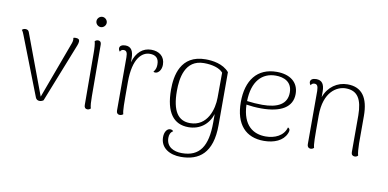

<svg xmlns="http://www.w3.org/2000/svg" viewBox="-83 -947 2903 1438"><g transform="rotate(10 1368.5 -227.5)"><path d="M424 -503C416 -503 410 -503 404 -500C406 -496 406 -489 406 -484C406 -477 403 -466 401 -460L240 -24L68 -485C64 -497 54 -503 41 -503C30 -503 22 -500 14 -492C21 -485 29 -467 32 -458L206 -11C211 2 222 9 236 9C246 9 256 6 266 -1L444 -451C448 -461 451 -473 451 -481C452 -495 442 -503 424 -503Z M592 -615C613 -615 631 -633 631 -654C631 -675 613 -693 592 -693C571 -693 553 -675 553 -654C553 -633 571 -615 592 -615ZM617 -94 615 -487C615 -504 606 -514 591 -514C579 -514 571 -508 566 -504C572 -484 574 -451 574 -412L576 -19C576 -1 585 9 600 9C612 9 620 3 625 -2C619 -21 617 -54 617 -94Z M995 -514C932 -514 883 -473 861 -395V-423C861 -482 842 -512 799 -512C772 -512 755 -501 755 -483C755 -475 758 -467 765 -459C772 -474 784 -476 792 -476C812 -476 821 -463 821 -426V-20C821 -2 831 8 846 8C858 8 867 3 872 -2C864 -30 864 -65 864 -246C864 -428 932 -482 990 -482C1033 -482 1059 -462 1059 -414C1059 -395 1057 -377 1039 -354C1043 -352 1049 -350 1057 -351C1077 -353 1100 -378 1100 -418C1100 -481 1056 -514 995 -514Z M1351 238C1489 238 1589 168 1589 -46V-448C1542 -504 1460 -514 1409 -514C1217 -514 1192 -349 1192 -247C1192 -70 1257 9 1368 9C1455 9 1520 -41 1546 -122V-58C1546 123 1489 209 1354 209C1291 209 1235 182 1235 113C1235 89 1243 70 1262 59C1257 52 1249 48 1238 48C1215 48 1195 74 1195 115C1195 198 1267 238 1351 238ZM1375 -23C1285 -23 1237 -90 1237 -244C1237 -339 1256 -484 1402 -484C1463 -484 1520 -469 1547 -437L1546 -247C1546 -160 1508 -23 1375 -23Z M2104 -119C2086 -52 2019 -23 1950 -23C1858 -23 1774 -73 1768 -233C1802 -228 1837 -224 1882 -224C2032 -224 2117 -275 2117 -375C2117 -465 2050 -514 1950 -514C1801 -514 1723 -410 1723 -245C1723 -74 1806 12 1942 12C2021 12 2087 -16 2112 -74C2125 -103 2116 -113 2104 -119ZM1947 -485C2008 -485 2072 -461 2072 -378C2072 -290 2002 -252 1884 -252C1849 -252 1804 -255 1768 -260C1771 -412 1844 -485 1947 -485Z M2649 -94V-301C2649 -440 2598 -514 2488 -514C2411 -514 2342 -467 2313 -386V-428C2313 -484 2294 -512 2250 -512C2223 -512 2206 -501 2206 -483C2206 -475 2209 -467 2216 -459C2223 -474 2235 -476 2243 -476C2263 -476 2271 -463 2272 -426V-20C2272 -2 2282 9 2298 9C2310 9 2318 3 2323 -2C2315 -29 2315 -64 2315 -246C2315 -428 2413 -482 2480 -482C2571 -482 2606 -420 2607 -299V-19C2607 -1 2617 9 2633 9C2645 9 2652 4 2658 -2C2652 -21 2650 -55 2649 -94Z"/></g></svg>

Font: Arima Koshi ExtraLight
Style: Regular
Weight: 275
Designer: Joana Correia and Natanael Gama
Foundry: NDISCOVER
Version: Version 1.019;PS 001.019;hotconv 1.0.88;makeotf.lib2.5.64775